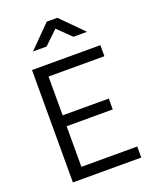

<svg xmlns="http://www.w3.org/2000/svg" viewBox="-167 -1018 888 1111"><g transform="rotate(-20 276.5 -463.0)"><path d="M211 -791 294 -871 376 -791H460L326 -926H261L127 -791ZM506 0V-68H162V-318H446V-385H162V-624H506V-692H85V0Z"/></g></svg>

Font: RazerF5
Style: Regular
Weight: 400
Foundry: Razer Inc.
Version: Version 2